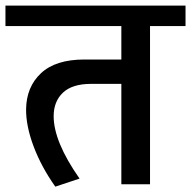

<svg xmlns="http://www.w3.org/2000/svg" viewBox="-35 -669 694 697"><path d="M271.5 -453H405.5V-574.3H-15.2V-648.6H638.5V-574.3H509.6V0H405.5V-364.5H295.2Q227.5 -364.5 193.6 -332.7Q159.8 -300.8 159.8 -247.2Q159.8 -154.7 253.8 -20.7L165.8 8.6Q115.3 -62.7 87.2 -137Q59.2 -211.3 59.7 -272.5Q60.7 -353.4 113.8 -403.2Q166.8 -453 271.5 -453Z"/></svg>

Font: Khula SemiBold
Style: Regular
Weight: 600
Designer: Erin McLaughlin, Steve Matteson
Version: Version 1.002;PS 1.0;hotconv 1.0.72;makeotf.lib2.5.5900; ttf